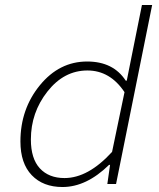

<svg xmlns="http://www.w3.org/2000/svg" viewBox="-20 -739 640 771"><path d="M231 12Q153 12 107.5 -35.5Q62 -83 62 -171Q62 -301 140 -396.5Q218 -492 330 -492Q435 -492 485 -415H489L508 -510L550 -719H591L446 0H411L422 -77H418Q327 12 231 12ZM239 -24Q334 -24 430 -129L480 -369Q422 -456 331 -456Q237 -456 170.5 -371.5Q104 -287 104 -179Q104 -102 140 -63Q176 -24 239 -24Z"/></svg>

Font: TypoPRO Source Code Pro
Style: Italic
Weight: 300
Italic angle: -11°
Monospace: yes
Designer: Paul D. Hunt, Teo Tuominen
Foundry: Adobe Systems Incorporated
Version: Version 1.030;PS 1.0;hotconv 1.0.84;makeotf.lib2.5.63406